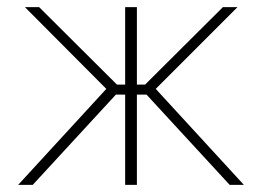

<svg xmlns="http://www.w3.org/2000/svg" viewBox="-20 -520 737 540"><path d="M332 -500V-282H309L90 -500H50L279 -270L31 0H72L306 -254H332V0H365V-254H392L626 0H666L418 -270L648 -500H607L388 -282H365V-500Z"/></svg>

Font: LT Wave Text Thin
Style: Regular
Weight: 100
Designer: Daniel Lyons
Version: Version 2.5 (Glyphs App)